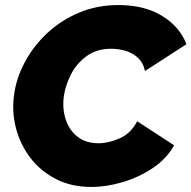

<svg xmlns="http://www.w3.org/2000/svg" viewBox="-20 -734 758 760"><path d="M341 6Q262 6 201 -25.5Q140 -57 100 -109.5Q60 -162 43 -227.5Q26 -293 36 -361Q45 -426 78.5 -488.5Q112 -551 166 -602Q220 -653 292 -683.5Q364 -714 449 -714Q551 -714 621 -671.5Q691 -629 718 -559L554 -453Q546 -488 524 -507Q502 -526 474.5 -533.5Q447 -541 420 -541Q364 -541 324.5 -513Q285 -485 262.5 -442.5Q240 -400 233 -355Q226 -306 239.5 -263Q253 -220 286 -193.5Q319 -167 370 -167Q410 -167 454 -186.5Q498 -206 523 -254L669 -159Q641 -107 586.5 -70Q532 -33 467 -13.5Q402 6 341 6Z"/></svg>

Font: Raleway Black
Style: Italic
Weight: 900
Italic angle: -12°
Designer: Matt McInerney, Pablo Impallari, Rodrigo Fuenzalida
Foundry: Matt McInerney, Pablo Impallari, Rodrigo Fuenzalida
Version: Version 4.101;RELEASE